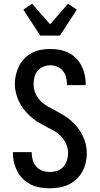

<svg xmlns="http://www.w3.org/2000/svg" viewBox="-20 -1007 540 1035"><path d="M249 8Q223 8 197.5 4Q172 0 149 -11Q126 -22 107 -39.5Q88 -57 75.5 -79.5Q63 -102 56.5 -127Q50 -152 50 -178V-187H151V-182Q151 -162 157 -142.5Q163 -123 176.5 -108Q190 -93 209.5 -86.5Q229 -80 249 -80Q269 -80 288.5 -86.5Q308 -93 321.5 -108Q335 -123 341 -142.5Q347 -162 347 -182Q347 -207 337 -230Q327 -253 310 -271Q293 -289 271 -301.5Q249 -314 226.5 -325.5Q204 -337 183 -350Q162 -363 143.5 -380Q125 -397 109.5 -416.5Q94 -436 83 -458.5Q72 -481 66 -505.5Q60 -530 60 -555Q60 -580 66 -605Q72 -630 83.5 -652.5Q95 -675 113 -693Q131 -711 153.5 -722.5Q176 -734 201 -738.5Q226 -743 251 -743Q276 -743 301 -738.5Q326 -734 348.5 -723Q371 -712 389 -694Q407 -676 418.5 -654Q430 -632 436 -607Q442 -582 442 -557V-548H341V-553Q341 -572 336 -591Q331 -610 319 -625Q307 -640 288.5 -647.5Q270 -655 251 -655Q232 -655 213.5 -647.5Q195 -640 183 -625.5Q171 -611 166 -592Q161 -573 161 -554Q161 -529 170.5 -505.5Q180 -482 197.5 -464Q215 -446 237 -433.5Q259 -421 281 -409.5Q303 -398 324.5 -385Q346 -372 364.5 -355.5Q383 -339 398.5 -319Q414 -299 425 -277Q436 -255 442 -230.5Q448 -206 448 -181Q448 -155 442 -129.5Q436 -104 423.5 -81.5Q411 -59 392 -41Q373 -23 349.5 -12Q326 -1 300.5 3.5Q275 8 249 8ZM197 -815 106 -955 153 -987 250 -876 347 -987 394 -955 303 -815Z"/></svg>

Font: Iosevka Term Semibold
Style: Regular
Weight: 600
Monospace: yes
Designer: Belleve Invis
Foundry: Belleve Invis
Version: Version 31.4.0